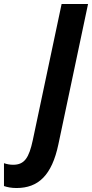

<svg xmlns="http://www.w3.org/2000/svg" viewBox="-159 -734 463 966"><path d="M-76 212C33 212 102 149 135 -9L284 -714H151L6 -29C-13 59 -35 95 -93 95C-108 95 -125 92 -139 87V202C-122 208 -101 212 -76 212Z"/></svg>

Font: Noto Sans ExtraCondensed
Style: Bold Italic
Weight: 700
Width: 2
Italic angle: -12°
Designer: Monotype Design Team
Foundry: Monotype Imaging Inc.
Version: Version 2.013